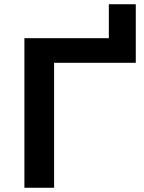

<svg xmlns="http://www.w3.org/2000/svg" viewBox="-20 -885 680 905"><path d="M95 0V-705H493V-865H620V-589H235V0Z"/></svg>

Font: Nunito Sans 10pt SemiExpanded
Style: Bold
Weight: 700
Width: 6
Designer: Vernon Adams
Foundry: Vernon Adams
Version: Version 3.101;gftools[0.9.27]